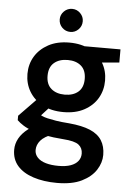

<svg xmlns="http://www.w3.org/2000/svg" viewBox="-60 -727 688 988"><g transform="rotate(5 284.0 -232.5)"><path d="M272 217Q203 217 149.5 199.5Q96 182 67 148.5Q38 115 38 66Q38 35 53.5 7Q69 -21 100.5 -45Q132 -69 181 -88L232 -31Q186 -14 167 8.5Q148 31 148 58Q148 80 163.5 96.5Q179 113 207 121Q235 129 272 129Q310 129 335 120Q360 111 373 94.5Q386 78 386 56Q386 27 365 10.5Q344 -6 285 -10Q231 -14 192 -21.5Q153 -29 124.5 -39Q96 -49 76 -61.5Q56 -74 43 -87V-110L147 -217L221 -189L118 -76L147 -129Q157 -124 167.5 -119Q178 -114 195 -110Q212 -106 239 -101.5Q266 -97 308 -94Q375 -88 416.5 -70.5Q458 -53 477.5 -22Q497 9 497 53Q497 93 473 130.5Q449 168 399.5 192.5Q350 217 272 217ZM273 -149Q210 -149 165 -173.5Q120 -198 96 -238.5Q72 -279 72 -329Q72 -379 96 -419Q120 -459 165 -483.5Q210 -508 273 -508Q336 -508 381 -483.5Q426 -459 449.5 -419Q473 -379 473 -329Q473 -279 449.5 -238.5Q426 -198 381 -173.5Q336 -149 273 -149ZM272 -239Q316 -239 342 -261.5Q368 -284 368 -328Q368 -373 342 -395.5Q316 -418 273 -418Q229 -418 202.5 -395.5Q176 -373 176 -328Q176 -284 202.5 -261.5Q229 -239 272 -239ZM353 -412 331 -496H538V-428ZM273 -563Q248 -563 230.5 -580.5Q213 -598 213 -623Q213 -647 230.5 -664.5Q248 -682 273 -682Q297 -682 314.5 -664.5Q332 -647 332 -623Q332 -598 314.5 -580.5Q297 -563 273 -563Z"/></g></svg>

Font: DM Sans 36pt SemiBold
Style: Regular
Weight: 600
Designer: Colophon Foundry, Jonny Pinhorn
Foundry: Colophon Foundry
Version: Version 4.004;gftools[0.9.30]